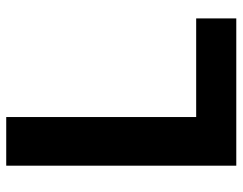

<svg xmlns="http://www.w3.org/2000/svg" viewBox="-100 -667 767 607"><g transform="rotate(-90 283.5 -363.5)"><path d="M63.2 0V-727.3H217V-126.8H528.8V0Z"/></g></svg>

Font: Inter Zeller
Style: Bold
Weight: 700
Designer: Rasmus Andersson; Joe Bland
Foundry: zeller
Version: Version 3.015;git-dec3a8cb1